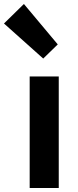

<svg xmlns="http://www.w3.org/2000/svg" viewBox="-70 -944 394 964"><path d="M79 0H225V-560H79ZM147 -650 220 -721 50 -924 -50 -826Z"/></svg>

Font: Kinto Sans
Style: Bold
Weight: 700
Designer: Authors: Ryoko NISHIZUKA  (kana & ideographs); Paul D. Hunt (Latin, Greek & Cyrillic); Wenlong ZHANG  (bopomofo); Sandol
Foundry: Adobe Systems Incorporated, ookami Inc.
Version: Version 0.001